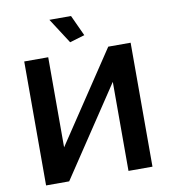

<svg xmlns="http://www.w3.org/2000/svg" viewBox="-97 -1000 961 1083"><g transform="rotate(-10 383.5 -458.5)"><path d="M78.7 0V-710H216.1V-194L559.9 -710H688.1V0H550.7V-510L211 0ZM259.2 -916.7H383.1L438.1 -797.3L352.7 -771.8Z"/></g></svg>

Font: Raleway Thin
Style: Regular
Weight: 100
Designer: Matt McInerney, Pablo Impallari, Rodrigo Fuenzalida
Foundry: Matt McInerney, Pablo Impallari, Rodrigo Fuenzalida
Version: Version 4.026